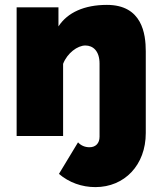

<svg xmlns="http://www.w3.org/2000/svg" viewBox="-20 -556 660 785"><path d="M370 209C489 209 576 119 576 -12V-346C576 -418 561 -536 417 -536C325 -536 256 -505 219 -448V-526H48V0H238V-295C255 -339 297 -370 329 -370C360 -370 387 -348 387 -296V3C387 30 371 46 346 46C327 46 311 39 299 26L221 155C262 190 314 209 370 209Z"/></svg>

Font: Raleway Black
Style: Regular
Weight: 900
Designer: Matt McInerney, Pablo Impallari, Rodrigo Fuenzalida
Foundry: Matt McInerney, Pablo Impallari, Rodrigo Fuenzalida
Version: Version 3.000g; ttfautohint (v1.5) -l 8 -r 28 -G 28 -x 14 -D